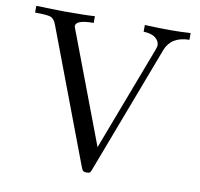

<svg xmlns="http://www.w3.org/2000/svg" viewBox="-79 -766 907 871"><g transform="rotate(10 375.0 -330.5)"><path d="M19 -652V-683Q127 -680 146 -680Q253 -680 289 -683V-652Q207 -652 207 -623Q207 -619 213 -605L404 -100L587 -582Q592 -597 592 -602Q592 -622 573.5 -636.5Q555 -651 519 -652V-683Q597 -680 633 -680Q684 -680 730 -683V-652Q646 -651 621 -585L398 3Q394 15 390 18.5Q386 22 374 22Q364 22 359 18Q354 14 349 0L117 -614Q107 -641 89.5 -646.5Q72 -652 19 -652Z"/></g></svg>

Font: CMU Serif
Style: Roman
Weight: 500
Version: Version 0.7.0